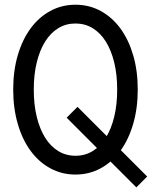

<svg xmlns="http://www.w3.org/2000/svg" viewBox="-20 -730 644 814"><path d="M558 64.4 604 18.4 308.6 -277 262.6 -231ZM300 10Q358.2 10 406.8 -16.5Q455.4 -43 490.3 -90.5Q525.2 -138 544.6 -204.5Q564 -271 564 -350Q564 -430 544.6 -496Q525.2 -562 490.3 -609.5Q455.4 -657 406.8 -683.5Q358.2 -710 300 -710Q241.8 -710 193.2 -683.5Q144.6 -657 109.7 -609.5Q74.8 -562 55.4 -496Q36 -430 36 -350Q36 -271 55.4 -204.5Q74.8 -138 109.7 -90.5Q144.6 -43 193.2 -16.5Q241.8 10 300 10ZM300.1 -69.6Q259.8 -69.6 227.1 -89.5Q194.4 -109.4 171.4 -146.2Q148.4 -183 135.8 -234.8Q123.2 -286.6 123.2 -350.2Q123.2 -413.8 135.8 -465.4Q148.4 -517 171.4 -553.8Q194.4 -590.6 227 -610.5Q259.7 -630.4 299.9 -630.4Q340.2 -630.4 372.9 -610.5Q405.6 -590.6 428.6 -553.8Q451.6 -517 464.2 -465.4Q476.8 -413.8 476.8 -350.2Q476.8 -286.6 464.2 -234.8Q451.6 -183 428.6 -146.2Q405.6 -109.4 373 -89.5Q340.3 -69.6 300.1 -69.6Z"/></svg>

Font: CommitMonoV143 ExtLt
Style: Regular
Weight: 200
Monospace: yes
Designer: Eigil Nikolajsen
Foundry: Eigil Nikolajsen
Version: Version 1.143